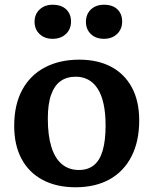

<svg xmlns="http://www.w3.org/2000/svg" viewBox="-20 -777 649 811"><path d="M299 14Q219 14 160.5 -17Q102 -48 71 -106Q40 -164 40 -245Q40 -335 74 -397.5Q108 -460 170 -492.5Q232 -525 315 -525Q392 -525 448.5 -495.5Q505 -466 536.5 -408.5Q568 -351 568 -268Q568 -180 535.5 -116.5Q503 -53 443 -19.5Q383 14 299 14ZM313 -59Q352 -59 377 -79.5Q402 -100 414 -142Q426 -184 426 -246Q426 -299 417.5 -338Q409 -377 392.5 -402.5Q376 -428 352.5 -440.5Q329 -453 300 -453Q262 -453 236 -434.5Q210 -416 196 -377Q182 -338 182 -276Q182 -205 197 -156.5Q212 -108 241.5 -83.5Q271 -59 313 -59ZM419 -613Q385 -613 364 -633Q343 -653 343 -685Q343 -717 364 -737Q385 -757 419 -757Q456 -757 476 -737.5Q496 -718 496 -686Q496 -654 474.5 -633.5Q453 -613 419 -613ZM202 -613Q169 -613 147.5 -633Q126 -653 126 -685Q126 -717 147.5 -737Q169 -757 202 -757Q239 -757 259.5 -737.5Q280 -718 280 -686Q280 -654 258.5 -633.5Q237 -613 202 -613Z"/></svg>

Font: Literata 18pt SemiBold
Style: Regular
Weight: 600
Designer: Latin by Veronika Burian and Jose Scaglione. Greek by Irene Vlachou. Cyrillic by Vera Evstafieva.
Foundry: TypeTogether
Version: Version 3.103;gftools[0.9.29]